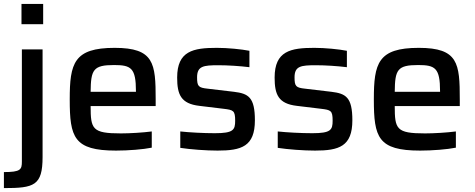

<svg xmlns="http://www.w3.org/2000/svg" viewBox="-33 -763 2434 983"><path d="M77 -743V-639H188V-743ZM-13 118V200C141 200 185 188 185 41V-510H79V64C79 105 73 118 -13 118Z M764 -220V-254C764 -439 756 -518 554 -518C345 -518 324 -439 324 -254C324 -60 345 8 561 8C624 8 700 2 744 -7V-90C698 -84 631 -80 586 -80C439 -80 431 -102 431 -220ZM551 -430C638 -430 663 -415 663 -296V-293H431C432 -407 445 -430 551 -430Z M1081 8C1203 8 1272 -13 1272 -147C1272 -265 1239 -284 1165 -293L1030 -309C983 -314 976 -321 976 -367C976 -425 1009 -429 1085 -429C1134 -429 1195 -425 1244 -419V-503C1203 -511 1133 -518 1077 -518C956 -518 874 -502 874 -366C874 -279 893 -232 988 -221L1112 -206C1162 -200 1171 -197 1171 -145C1171 -98 1162 -81 1067 -81C1009 -81 936 -85 890 -90V-6C942 2 1022 8 1081 8Z M1580 8C1702 8 1771 -13 1771 -147C1771 -265 1738 -284 1664 -293L1529 -309C1482 -314 1475 -321 1475 -367C1475 -425 1508 -429 1584 -429C1633 -429 1694 -425 1743 -419V-503C1702 -511 1632 -518 1576 -518C1455 -518 1373 -502 1373 -366C1373 -279 1392 -232 1487 -221L1611 -206C1661 -200 1670 -197 1670 -145C1670 -98 1661 -81 1566 -81C1508 -81 1435 -85 1389 -90V-6C1441 2 1521 8 1580 8Z M2321 -220V-254C2321 -439 2313 -518 2111 -518C1902 -518 1881 -439 1881 -254C1881 -60 1902 8 2118 8C2181 8 2257 2 2301 -7V-90C2255 -84 2188 -80 2143 -80C1996 -80 1988 -102 1988 -220ZM2108 -430C2195 -430 2220 -415 2220 -296V-293H1988C1989 -407 2002 -430 2108 -430Z"/></svg>

Font: Saira UNSAM Medium
Style: Regular
Weight: 500
Designer: Hector Gatti with collaboration of the Omnibus-Type team
Foundry: Omnibus-Type
Version: Version 0.072;PS 000.072;hotconv 1.0.88;makeotf.lib2.5.64775